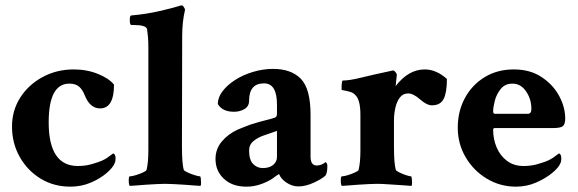

<svg xmlns="http://www.w3.org/2000/svg" viewBox="-20 -699 2186 726"><path d="M246.1 6.8Q183.6 6.8 133.8 -23.4Q84 -53.7 54.7 -105.5Q25.4 -157.2 25.4 -220.7Q25.4 -281.2 56.6 -330.1Q87.9 -378.9 141.1 -407.7Q194.3 -436.5 258.8 -436.5Q308.6 -436.5 350.6 -419.4Q392.6 -402.3 411.1 -378.9Q411.1 -289.1 358.4 -289.1Q320.3 -289.1 300.8 -337.9Q292 -360.4 278.8 -371.6Q265.6 -382.8 242.2 -382.8Q164.1 -382.8 164.1 -236.3Q164.1 -71.3 274.4 -71.3Q307.6 -71.3 335.9 -81.1Q355.5 -86.9 366.2 -91.8Q377 -96.7 386.2 -103Q395.5 -109.4 408.2 -119.1Q417 -115.2 417 -100.6Q417 -87.9 413.1 -81.1Q407.2 -65.4 382.8 -44.4Q358.4 -23.4 322.8 -8.3Q287.1 6.8 246.1 6.8Z M470.7 3.9Q466.8 0 466.8 -16.6Q466.8 -32.2 470.7 -32.2Q478.5 -32.2 493.2 -36.6Q507.8 -41 520.5 -46.9Q533.2 -52.7 534.2 -56.6Q541 -84 541 -130.9V-518.6Q541 -541 539.6 -558.6Q538.1 -576.2 536.1 -588.9Q532.2 -604.5 485.4 -604.5H476.6Q470.7 -604.5 470.7 -624Q470.7 -640.6 476.6 -640.6Q533.2 -645.5 583.5 -657.2Q633.8 -668.9 655.3 -675.8L665 -678.7H667Q670.9 -678.7 674.8 -672.9Q678.7 -667 679.7 -662.1Q668.9 -616.2 668.9 -563.5L668 -145.5Q668 -81.1 674.8 -56.6Q676.8 -52.7 689.5 -46.9Q702.1 -41 716.3 -36.6Q730.5 -32.2 736.3 -32.2Q738.3 -32.2 739.3 -24.4Q740.2 -16.6 740.2 -7.8Q740.2 1 738.3 3.9Q732.4 3.9 715.8 2.4Q699.2 1 677.2 -0.5Q655.3 -2 635.7 -2.9Q616.2 -3.9 604.5 -3.9Q592.8 -3.9 572.8 -2.9Q552.7 -2 531.2 -0.5Q509.8 1 493.2 2.4Q476.6 3.9 470.7 3.9Z M912.1 6.8Q858.4 6.8 826.7 -22.9Q794.9 -52.7 794.9 -97.7Q794.9 -135.7 818.8 -164.1Q842.8 -192.4 878.9 -209Q892.6 -214.8 904.3 -219.2Q916 -223.6 925.8 -227.5Q962.9 -239.3 985.4 -244.6Q1007.8 -250 1018.6 -253.9Q1027.3 -256.8 1027.3 -268.6V-303.7Q1027.3 -383.8 978.5 -383.8Q921.9 -383.8 921.9 -318.4Q921.9 -296.9 904.3 -286.6Q886.7 -276.4 865.2 -276.4Q820.3 -276.4 803.7 -305.7Q803.7 -331.1 821.8 -354.5Q839.8 -377.9 869.6 -397Q899.4 -416 937 -427.2Q974.6 -438.5 1012.7 -438.5Q1081.1 -438.5 1117.7 -400.9Q1154.3 -363.3 1154.3 -264.6V-106.4Q1154.3 -73.2 1177.7 -73.2Q1195.3 -73.2 1210.9 -85.9Q1217.8 -82 1217.8 -71.3Q1217.8 -45.9 1210.9 -35.2Q1197.3 -22.5 1166.5 -8.3Q1135.7 5.9 1108.4 5.9Q1085 5.9 1063.5 -8.3Q1042 -22.5 1035.2 -41Q1034.2 -41 1024.4 -34.2Q1014.6 -27.3 1009.8 -23.4Q990.2 -10.7 964.8 -2Q939.5 6.8 912.1 6.8ZM973.6 -63.5Q999 -63.5 1013.2 -75.7Q1027.3 -87.9 1027.3 -105.5V-204.1L976.6 -186.5Q956.1 -179.7 939 -166Q921.9 -152.3 921.9 -129.9Q921.9 -94.7 937 -79.1Q952.1 -63.5 973.6 -63.5Z M1272.5 3.9Q1268.6 0 1268.6 -16.6Q1268.6 -32.2 1272.5 -32.2Q1280.3 -32.2 1294.9 -36.6Q1309.6 -41 1322.3 -46.9Q1335 -52.7 1335.9 -56.6Q1342.8 -84 1342.8 -130.9V-264.6Q1342.8 -319.3 1325.2 -337.9Q1317.4 -347.7 1304.2 -351.6Q1291 -355.5 1281.2 -356.9Q1271.5 -358.4 1271.5 -360.4Q1271.5 -394.5 1276.4 -394.5Q1301.8 -394.5 1347.2 -405.8Q1392.6 -417 1443.4 -427.7L1465.8 -432.6Q1470.7 -432.6 1475.6 -426.3Q1480.5 -419.9 1480.5 -416Q1479.5 -410.2 1478 -392.6Q1476.6 -375 1475.6 -373Q1524.4 -436.5 1585.9 -436.5Q1629.9 -436.5 1669.9 -400.4Q1669.9 -349.6 1657.7 -325.2Q1645.5 -300.8 1613.3 -300.8Q1593.8 -300.8 1568.4 -323.2Q1543 -345.7 1523.4 -345.7Q1503.9 -345.7 1492.2 -330.6Q1480.5 -315.4 1475.1 -292Q1469.7 -268.6 1469.7 -243.2V-144.5Q1469.7 -81.1 1476.6 -56.6Q1478.5 -52.7 1490.2 -46.9Q1502 -41 1515.6 -36.6Q1529.3 -32.2 1534.2 -32.2Q1536.1 -32.2 1537.1 -24.4Q1538.1 -16.6 1538.1 -7.8Q1538.1 1 1536.1 3.9Q1528.3 2.9 1502.9 1.5Q1477.5 0 1449.7 -2Q1421.9 -3.9 1406.2 -3.9Q1394.5 -3.9 1374.5 -2.9Q1354.5 -2 1333 -0.5Q1311.5 1 1294.9 2.4Q1278.3 3.9 1272.5 3.9Z M1930.7 6.8Q1871.1 6.8 1820.8 -23.4Q1770.5 -53.7 1740.7 -104.5Q1710.9 -155.3 1710.9 -215.8Q1710.9 -278.3 1737.8 -328.1Q1764.6 -377.9 1812.5 -407.2Q1860.4 -436.5 1922.9 -436.5Q1984.4 -436.5 2027.8 -407.7Q2071.3 -378.9 2094.2 -336.4Q2117.2 -293.9 2117.2 -251Q2117.2 -228.5 2107.9 -221.7Q2098.6 -214.8 2071.3 -214.8H1850.6Q1844.7 -214.8 1844.7 -208Q1844.7 -172.9 1857.9 -141.6Q1871.1 -110.4 1897 -90.8Q1922.9 -71.3 1960 -71.3Q1993.2 -71.3 2021.5 -81.1Q2041 -86.9 2051.8 -91.8Q2062.5 -96.7 2071.8 -103Q2081.1 -109.4 2093.8 -119.1Q2102.5 -115.2 2102.5 -100.6Q2102.5 -87.9 2098.6 -81.1Q2092.8 -65.4 2067.9 -44.9Q2043 -24.4 2007.3 -8.8Q1971.7 6.8 1930.7 6.8ZM1851.6 -268.6H1975.6Q1989.3 -268.6 1989.3 -287.1Q1989.3 -324.2 1969.2 -353.5Q1949.2 -382.8 1918 -382.8Q1889.6 -382.8 1873.5 -362.8Q1857.4 -342.8 1851.1 -318.4Q1844.7 -293.9 1844.7 -278.3Q1844.7 -268.6 1851.6 -268.6Z"/></svg>

Font: Crimson Text Bold
Style: Bold
Weight: 700
Designer: Sebastian Kosch
Foundry: Sebastian Kosch
Version: Version 1.10 July 1, 2025